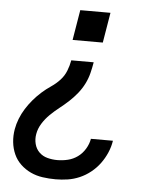

<svg xmlns="http://www.w3.org/2000/svg" viewBox="-53 -566 706 836"><g transform="rotate(5 300.0 -148.5)"><path d="M221 223Q192 223 164 219Q136 215 111.5 203.5Q87 192 67.5 173.5Q48 155 37 130.5Q26 106 23 78Q20 50 25 21Q29 -2 38 -25Q47 -48 60.5 -69.5Q74 -91 90.5 -110.5Q107 -130 126 -147Q145 -164 166.5 -178.5Q188 -193 205 -211.5Q222 -230 231 -253Q240 -276 244 -299H342Q338 -275 332 -251Q326 -227 314.5 -204Q303 -181 286.5 -160.5Q270 -140 250.5 -122Q231 -104 210.5 -88Q190 -72 171 -53.5Q152 -35 138 -12.5Q124 10 120 34Q116 56 121.5 77.5Q127 99 142 113.5Q157 128 178 133.5Q199 139 221 139Q244 139 267 133.5Q290 128 309.5 114Q329 100 342 78.5Q355 57 359 34H455V35Q451 61 440 86.5Q429 112 412.5 134.5Q396 157 373.5 175Q351 193 325.5 204Q300 215 273.5 219Q247 223 221 223ZM242 -388 264 -520H396L374 -388Z"/></g></svg>

Font: Iosevka Custom Medium Oblique
Style: Regular
Weight: 500
Italic angle: -9°
Designer: Belleve Invis
Foundry: Belleve Invis
Version: Version 27.0.1